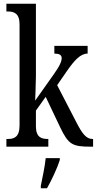

<svg xmlns="http://www.w3.org/2000/svg" viewBox="-20 -780 515 1021"><path d="M14 0H237V-41H233C202 -41 171 -49 171 -108V-192L223 -265L300 -103C344 -11 365 0 463 0H475V-41H471C438 -41 416 -72 388 -126L284 -327L335 -401C376 -460 408 -495 446 -495V-536H269V-495C295 -495 308 -488 308 -471C308 -456 300 -432 266 -385L167 -245C167 -250 171 -340 171 -375V-760H14V-719H22C53 -719 84 -710 84 -651V-113C84 -50 54 -41 22 -41H14ZM197 208V221H230C254 179 285 113 298 71V61H223C218 110 206 163 197 208Z"/></svg>

Font: Noto Serif Sinhala ExtraCondensed
Style: Regular
Weight: 400
Width: 2
Designer: Jelle Bosma - Monotype Design Team
Foundry: Monotype Imaging Inc.
Version: Version 2.007